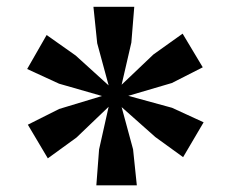

<svg xmlns="http://www.w3.org/2000/svg" viewBox="-20 -860 676 562"><path d="M262 -317.5 270 -422.5 298 -547.5 204 -457.5 120 -396.5 61.5 -495 153 -541 278.5 -579 153 -615 59.5 -658 116.5 -757.5 201.5 -697.5 298 -610 264.5 -733.5 253.5 -840H373L364.5 -735.5L336 -612L429 -700.5L514.5 -761.5L573.5 -663L483 -617L355.5 -579.5L483.5 -544.5L576 -502L516 -400L434.5 -459L336 -546.5L369.5 -423L380.5 -317.5Z"/></svg>

Font: Merriweather 36pt ExtraBold
Style: Regular
Weight: 800
Designer: Eben Sorkin
Foundry: Eben Sorkin
Version: Version 2.100